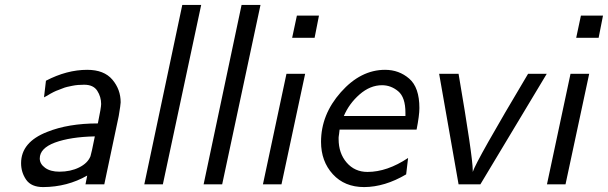

<svg xmlns="http://www.w3.org/2000/svg" viewBox="-20 -742 2448 773"><path d="M64.9 -85Q64.9 -169.9 169.9 -210.9Q254.9 -245.1 374 -245.1Q387.2 -309.1 387.2 -323.2Q387.2 -352.1 371.6 -376.5Q356 -400.9 318.8 -400.9Q305.7 -400.9 293.9 -399.9Q282.2 -398.9 270.5 -396.5Q258.8 -394 250 -392.1Q241.2 -390.1 230.2 -385.5Q219.2 -380.9 213.1 -378.9Q207 -377 196 -371.6Q185.1 -366.2 182.6 -364.5Q180.2 -362.8 169.2 -356.4Q158.2 -350.1 157.2 -350.1L165 -417Q249 -460.9 331.1 -460.9Q398.9 -460.9 432.4 -421.4Q465.8 -381.8 465.8 -330.1Q465.8 -321.3 458 -274.9L399.9 0H324.2L331.1 -35.2Q251 10.7 153.8 11.2Q106 11.2 85.4 -18.3Q64.9 -47.9 64.9 -85ZM140.1 -104Q140.1 -82 161.6 -66.4Q183.1 -50.8 219.2 -50.8Q264.2 -50.8 298.6 -67.9Q333 -85 344.2 -112.8Q348.1 -124 361.8 -192.9Q263.7 -190.9 201.2 -168Q140.1 -145 140.1 -104Z M561 0 713.9 -722.2H790L635.7 0Z M799.8 0 952.6 -722.2H1028.8L874.5 0Z M1038.6 0 1133.3 -444.8H1208.5L1113.3 0ZM1156.2 -589.8 1175.3 -679.2H1264.2L1246.6 -589.8Z M1272.5 -170.9Q1272.5 -280.8 1352.3 -370.8Q1432.1 -460.9 1530.3 -460.9Q1586.4 -460.9 1627.4 -425.5Q1668.5 -390.1 1668.5 -307.1Q1668.5 -277.3 1657.2 -220.2H1347.2Q1346.2 -210.4 1345.2 -203.1Q1344.2 -195.8 1343.8 -193.4Q1343.3 -190.9 1343.3 -188.5Q1343.3 -186 1343.3 -182.1Q1343.3 -125 1375.7 -87.4Q1408.2 -49.8 1459.5 -49.8Q1538.6 -49.8 1623 -106L1615.2 -40Q1529.3 10.7 1446.3 11.2Q1367.2 11.2 1319.8 -40.8Q1272.5 -92.8 1272.5 -170.9ZM1364.3 -274.9H1612.3V-288.1Q1612.3 -350.1 1583.3 -374.5Q1554.2 -398.9 1518.1 -398.9Q1470.2 -398.9 1427.7 -361.8Q1385.3 -324.7 1364.3 -274.9Z M1748 -444.8H1826.2Q1883.3 -110.8 1883.3 -56.2V-49.8Q1897.5 -94.7 2106 -444.8H2181.2L1914.1 0H1826.2Z M2182.1 0 2276.9 -444.8H2352.1L2256.8 0ZM2299.8 -589.8 2318.8 -679.2H2407.7L2390.1 -589.8Z"/></svg>

Font: CMU Sans Serif
Style: Oblique
Weight: 500
Italic angle: -12°
Version: Version 0.7.0